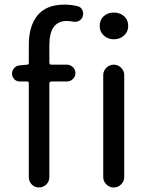

<svg xmlns="http://www.w3.org/2000/svg" viewBox="-20 -829 659 849"><path d="M99.6 -543Q107.4 -543 107.4 -550.8V-629.9Q107.4 -714.8 146.5 -761.7Q185.5 -808.6 264.6 -808.6Q293.9 -808.6 322.3 -801.8Q336.9 -798.8 343.8 -785.2Q350.6 -771.5 345.7 -756.8Q341.8 -743.2 329.1 -736.8Q316.4 -730.5 301.8 -733.4Q288.1 -736.3 275.4 -736.3Q198.2 -736.3 198.2 -628.9V-552.7Q198.2 -543 208 -543H276.4Q291 -543 302.2 -532.2Q313.5 -521.5 313.5 -505.9Q313.5 -490.2 302.2 -479.5Q291 -468.8 276.4 -468.8H208Q198.2 -468.8 198.2 -459V-45.9Q198.2 -26.4 184.6 -13.2Q170.9 0 152.3 0Q133.8 0 120.6 -13.2Q107.4 -26.4 107.4 -45.9V-460.9Q107.4 -468.8 99.6 -468.8H67.4Q52.7 -468.8 43 -479Q33.2 -489.3 33.2 -503.9Q33.2 -517.6 43 -528.3Q52.7 -539.1 67.4 -540ZM436.5 -45.9V-497.1Q436.5 -515.6 450.2 -529.3Q463.9 -543 482.9 -543Q502 -543 515.6 -529.3Q529.3 -515.6 529.3 -497.1V-45.9Q529.3 -27.3 515.6 -13.7Q502 0 482.9 0Q463.9 0 450.2 -13.7Q436.5 -27.3 436.5 -45.9ZM483.4 -773.4Q510.7 -773.4 528.8 -757.3Q546.9 -741.2 546.9 -713.9Q546.9 -688.5 528.3 -671.9Q509.8 -655.3 483.4 -655.3Q457 -655.3 439 -671.9Q420.9 -688.5 420.9 -713.9Q420.9 -741.2 438.5 -757.3Q456.1 -773.4 483.4 -773.4Z"/></svg>

Font: Gen Jyuu GothicX Regular
Style: Regular
Weight: 400
Designer: [Source Han Sans]
Ryoko NISHIZUKA  (kana & ideographs); Paul D. Hunt (Latin, Greek & Cyrillic); Wenlong ZHANG  (bopomofo
Version: Version 1.002.20150607